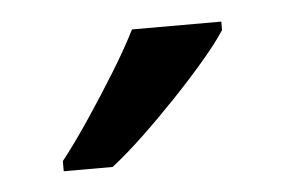

<svg xmlns="http://www.w3.org/2000/svg" viewBox="-28 -800 337 227"><g transform="rotate(-5 140.5 -686.0)"><path d="M241 -756Q232 -742 215 -722Q198 -702 177.5 -680.5Q157 -659 136.5 -639.5Q116 -620 98 -606H40V-618Q55 -637 72.5 -663Q90 -689 107 -716.5Q124 -744 135 -766H241Z"/></g></svg>

Font: Noto Sans New Tai Lue
Style: Regular
Weight: 400
Designer: Monotype Design Team
Foundry: Monotype Imaging Inc.
Version: Version 2.003